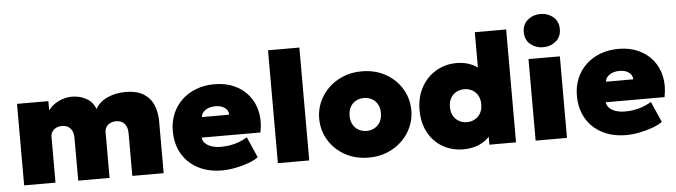

<svg xmlns="http://www.w3.org/2000/svg" viewBox="-49 -1002 4294 1220"><g transform="rotate(-5 2098.0 -392.0)"><path d="M62.5 0V-520H262.5V-460Q279.5 -484 304 -500.8Q328.5 -517.5 356.8 -526.2Q385 -535 413.5 -535Q466 -535 507.2 -510.8Q548.5 -486.5 562.5 -443Q588 -487.5 639.5 -511.2Q691 -535 752.5 -535Q830 -535 873.5 -506Q917 -477 934.8 -430.5Q952.5 -384 952.5 -331V0H752.5V-274Q752.5 -311 733.5 -333Q714.5 -355 679.5 -355Q657.5 -355 641.2 -346.2Q625 -337.5 616.2 -323.5Q607.5 -309.5 607.5 -293V0H407.5V-274Q407.5 -311 388.5 -333Q369.5 -355 334.5 -355Q312.5 -355 296.2 -346.2Q280 -337.5 271.2 -323.5Q262.5 -309.5 262.5 -293V0Z M1324.5 15Q1237 15 1171.5 -19.5Q1106 -54 1069.8 -116Q1033.5 -178 1033.5 -261Q1033.5 -321.5 1054.8 -371.8Q1076 -422 1114.8 -458.5Q1153.5 -495 1206.2 -515Q1259 -535 1322.5 -535Q1393.5 -535 1448.8 -510Q1504 -485 1540 -440.2Q1576 -395.5 1589 -335.2Q1602 -275 1587.5 -204H1212.5Q1214.5 -183.5 1229.8 -168Q1245 -152.5 1270.5 -143.8Q1296 -135 1328.5 -135Q1376 -135 1417 -146Q1458 -157 1498.5 -181L1556.5 -49Q1533.5 -31.5 1494 -17Q1454.5 -2.5 1409.5 6.2Q1364.5 15 1324.5 15ZM1225.5 -334H1399.5Q1399.5 -361 1376.5 -378Q1353.5 -395 1316.5 -395Q1278.5 -395 1253.2 -378Q1228 -361 1225.5 -334Z M1681 0V-720H1881V0Z M2261 15Q2174 15 2107.8 -22.5Q2041.5 -60 2004.2 -122.5Q1967 -185 1967 -260Q1967 -314 1988.2 -363.5Q2009.5 -413 2048.8 -451.5Q2088 -490 2142 -512.5Q2196 -535 2261 -535Q2348 -535 2414.2 -497.5Q2480.5 -460 2517.8 -397.5Q2555 -335 2555 -260Q2555 -206 2533.8 -156.5Q2512.5 -107 2473.2 -68.5Q2434 -30 2380.2 -7.5Q2326.5 15 2261 15ZM2261 -155Q2289 -155 2311.8 -167.8Q2334.5 -180.5 2347.8 -204Q2361 -227.5 2361 -260Q2361 -292.5 2348 -316Q2335 -339.5 2312.2 -352.2Q2289.5 -365 2261 -365Q2232.5 -365 2209.8 -352.2Q2187 -339.5 2174 -316Q2161 -292.5 2161 -260Q2161 -227.5 2174.2 -204Q2187.5 -180.5 2210.2 -167.8Q2233 -155 2261 -155Z M2864 15Q2791 15 2732.8 -18.2Q2674.5 -51.5 2640.8 -113.2Q2607 -175 2607 -260Q2607 -319 2626.2 -369Q2645.5 -419 2680.5 -456.2Q2715.5 -493.5 2763.2 -514.2Q2811 -535 2868 -535Q2920.5 -535 2965.8 -514.8Q3011 -494.5 3047 -450L3000 -404V-720H3200V0H3030V-141L3057 -96Q3038.5 -46 2986.2 -15.5Q2934 15 2864 15ZM2901 -155Q2929 -155 2951.8 -167.8Q2974.5 -180.5 2987.8 -204Q3001 -227.5 3001 -260Q3001 -292.5 2988 -316Q2975 -339.5 2952.2 -352.2Q2929.5 -365 2901 -365Q2872.5 -365 2849.8 -352.2Q2827 -339.5 2814 -316Q2801 -292.5 2801 -260Q2801 -227.5 2814.2 -204Q2827.5 -180.5 2850.2 -167.8Q2873 -155 2901 -155Z M3325 0V-520H3525V0ZM3425 -587Q3378.5 -587 3344.2 -615.2Q3310 -643.5 3310 -693Q3310 -742.5 3344.2 -770.8Q3378.5 -799 3425 -799Q3471.5 -799 3505.8 -770.8Q3540 -742.5 3540 -693Q3540 -643.5 3505.8 -615.2Q3471.5 -587 3425 -587Z M3902 15Q3814.5 15 3749 -19.5Q3683.5 -54 3647.2 -116Q3611 -178 3611 -261Q3611 -321.5 3632.2 -371.8Q3653.5 -422 3692.2 -458.5Q3731 -495 3783.8 -515Q3836.5 -535 3900 -535Q3971 -535 4026.2 -510Q4081.5 -485 4117.5 -440.2Q4153.5 -395.5 4166.5 -335.2Q4179.5 -275 4165 -204H3790Q3792 -183.5 3807.2 -168Q3822.5 -152.5 3848 -143.8Q3873.5 -135 3906 -135Q3953.5 -135 3994.5 -146Q4035.5 -157 4076 -181L4134 -49Q4111 -31.5 4071.5 -17Q4032 -2.5 3987 6.2Q3942 15 3902 15ZM3803 -334H3977Q3977 -361 3954 -378Q3931 -395 3894 -395Q3856 -395 3830.8 -378Q3805.5 -361 3803 -334Z"/></g></svg>

Font: Geologica Black
Style: Regular
Weight: 900
Designer: Sindre Bremnes, Frode Helland
Foundry: Monokrom Skriftforlag AS
Version: Version 1.010;gftools[0.9.28]